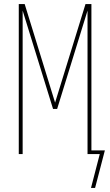

<svg xmlns="http://www.w3.org/2000/svg" viewBox="-20 -755 540 941"><path d="M446 166H426L469 0H409V-703L260 -221H240L91 -703V0H72V-735H101L250 -252L399 -735H428V-18H494Z"/></svg>

Font: Zed Mono Thin
Style: Regular
Weight: 100
Monospace: yes
Designer: Belleve Invis
Foundry: Belleve Invis
Version: Version 1.0.0; ttfautohint (v1.8.4)